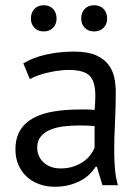

<svg xmlns="http://www.w3.org/2000/svg" viewBox="-20 -705 536 733"><path d="M69 -463Q107 -486 157.5 -497Q208 -508 263 -508Q315 -508 346.5 -494Q378 -480 394.5 -457.5Q411 -435 416.5 -408Q422 -381 422 -354Q422 -294 419 -237Q416 -180 416 -129Q416 -92 419 -59Q422 -26 430 2H371L350 -68H345Q336 -54 322.5 -40.5Q309 -27 290 -16.5Q271 -6 246 1Q221 8 189 8Q157 8 129.5 -2Q102 -12 82 -30.5Q62 -49 50.5 -75Q39 -101 39 -134Q39 -178 57 -207.5Q75 -237 107.5 -254.5Q140 -272 185.5 -279.5Q231 -287 286 -287Q300 -287 313.5 -287Q327 -287 341 -285Q344 -315 344 -339Q344 -394 322 -416Q300 -438 242 -438Q225 -438 205.5 -435.5Q186 -433 165.5 -428.5Q145 -424 126.5 -417.5Q108 -411 94 -403ZM211 -62Q239 -62 261 -69.5Q283 -77 299 -88.5Q315 -100 325.5 -114Q336 -128 341 -141V-224Q327 -225 312.5 -225.5Q298 -226 284 -226Q253 -226 223.5 -222.5Q194 -219 171.5 -209.5Q149 -200 135.5 -183.5Q122 -167 122 -142Q122 -107 147 -84.5Q172 -62 211 -62ZM98 -634Q98 -657 111.5 -671Q125 -685 147 -685Q169 -685 182.5 -671Q196 -657 196 -634Q196 -613 182.5 -599Q169 -585 147 -585Q125 -585 111.5 -599Q98 -613 98 -634ZM290 -634Q290 -657 303.5 -671Q317 -685 339 -685Q362 -685 375.5 -671Q389 -657 389 -634Q389 -613 375.5 -599Q362 -585 339 -585Q317 -585 303.5 -599Q290 -613 290 -634Z"/></svg>

Font: PTSans
Style: Regular
Weight: 400
Designer: A.Korolkova, O.Umpeleva, V.Yefimov
Foundry: ParaType Ltd
Version: Version 2.003W OFL